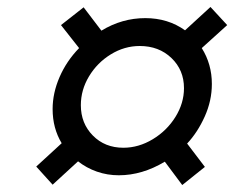

<svg xmlns="http://www.w3.org/2000/svg" viewBox="-20 -632 672 551"><path d="M453 -168Q388 -129 321 -129Q288 -129 258 -139.5Q228 -150 204 -169L131 -102L84 -154L157 -221Q131 -264 131 -319Q131 -365 151 -411Q171 -457 207 -494L155 -560L220 -611L271 -544Q330 -580 397 -580Q462 -580 511 -545L584 -612L632 -560L559 -494Q588 -448 588 -391Q588 -343 567.5 -297.5Q547 -252 517 -220L568 -153L503 -101ZM508 -379Q508 -431 472 -465.5Q436 -500 381 -500Q337 -500 298 -476Q259 -452 235.5 -413Q212 -374 212 -330Q212 -278 246.5 -243Q281 -208 334 -208Q378 -208 418.5 -232.5Q459 -257 483.5 -296.5Q508 -336 508 -379Z"/></svg>

Font: Be Vietnam Medium
Style: Italic
Weight: 500
Italic angle: -9.444°
Designer: Gabriel Lam
Foundry: TypeRant
Version: Version 3.000